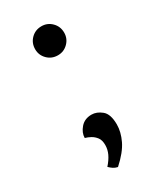

<svg xmlns="http://www.w3.org/2000/svg" viewBox="-150 -515 562 671"><g transform="rotate(-30 131.5 -179.0)"><path d="M135 -342Q110 -342 93 -359Q76 -376 76 -400Q76 -425 93 -442Q110 -459 135 -459Q159 -459 176 -442Q193 -425 193 -400Q193 -376 176 -359Q159 -342 135 -342ZM121 101Q111 99 103.5 94Q96 89 89 82Q105 64 113 47Q121 30 121 12Q121 -8 112.5 -19Q104 -30 93 -36Q82 -42 71 -45Q71 -66 87.5 -85Q104 -104 132 -104Q153 -104 172.5 -88Q192 -72 192 -30Q192 0 176.5 32.5Q161 65 121 101Z"/></g></svg>

Font: Arima Medium
Style: Regular
Weight: 500
Designer: Joana Correia and Natanael Gama
Foundry: NDISCOVER
Version: Version 1.101;gftools[0.9.23]